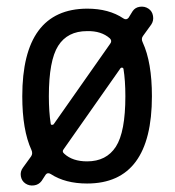

<svg xmlns="http://www.w3.org/2000/svg" viewBox="-20 -557 540 593"><path d="M130.9 -259.8Q130.9 -210.9 136.7 -174.8Q136.7 -171.9 139.6 -171.4Q142.6 -170.9 145.5 -172.9L320.3 -421.9Q327.1 -430.7 319.3 -438.5Q293 -461.9 249 -460.9Q188.5 -460.9 159.7 -415.5Q130.9 -370.1 130.9 -259.8ZM367.2 -259.8Q367.2 -308.6 361.3 -344.7Q360.4 -347.7 357.4 -348.1Q354.5 -348.6 352.5 -346.7L177.7 -97.7Q169.9 -88.9 178.7 -82Q204.1 -58.6 249 -58.6Q308.6 -58.6 337.9 -104Q367.2 -149.4 367.2 -259.8ZM50.8 -39.1 76.2 -74.2Q82 -83 77.1 -93.8Q48.8 -155.3 48.8 -259.8Q48.8 -529.3 249 -530.3Q316.4 -530.3 361.3 -500Q370.1 -494.1 377 -502L389.6 -522.5Q397.5 -534.2 412.1 -536.1Q426.8 -538.1 438.5 -530.3Q450.2 -522.5 452.6 -507.8Q455.1 -493.2 447.3 -481.4L421.9 -446.3Q415 -437.5 420.9 -425.8Q449.2 -364.3 449.2 -259.8Q449.2 9.8 249 9.8Q181.6 9.8 136.7 -19.5Q127 -25.4 121.1 -17.6L108.4 2Q99.6 13.7 85 15.6Q70.3 17.6 58.6 9.8Q46.9 2 44.4 -12.7Q42 -27.3 50.8 -39.1Z"/></svg>

Font: Rounded-X Mgen+ 2m regular
Style: Regular
Weight: 400
Designer: [Source Han Sans]
Ryoko NISHIZUKA  (kana & ideographs); Paul D. Hunt (Latin, Greek & Cyrillic); Wenlong ZHANG  (bopomofo
Version: Version 1.059.20150602